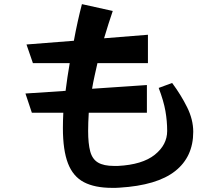

<svg xmlns="http://www.w3.org/2000/svg" viewBox="-20 -837 1040 928"><path d="M550 -35Q668 -41 728 -89Q788 -137 788 -204Q788 -252 779.5 -300.5Q771 -349 747 -412L812 -436Q855 -378 884.5 -318.5Q914 -259 914 -200Q914 -79 826.5 -10Q739 59 558 70Q548 71 539 71Q530 71 522 71Q438 71 385.5 43.5Q333 16 308.5 -47.5Q284 -111 284 -218Q284 -235 284.5 -254Q285 -273 286 -292H134L103 -385L297 -398Q301 -430 306 -464Q311 -498 317 -532H139L108 -622L337 -640Q346 -689 356 -734Q366 -779 376 -817L525 -784Q515 -756 504.5 -722Q494 -688 483 -652L695 -669V-532H451Q444 -501 437 -469.5Q430 -438 425 -408L690 -426V-292H409Q406 -243 406 -204Q406 -143 416 -105.5Q426 -68 453.5 -51.5Q481 -35 531 -35Z"/></svg>

Font: RocknRoll One
Style: Regular
Weight: 400
Designer: Fontworks Inc.
Foundry: Fontworks Inc.
Version: Version 1.100